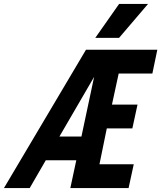

<svg xmlns="http://www.w3.org/2000/svg" viewBox="-72 -949 814 969"><path d="M362 -698H722L697 -578H527L493 -421H622L596 -301H467L430 -120H603L577 0H283L313 -140H159L78 0H-52ZM339 -260 403 -561 228 -260ZM529 -929H675L529 -758H409Z"/></svg>

Font: Azeret Mono SemiBold
Style: Italic
Weight: 600
Italic angle: -12°
Designer: Martin Vácha
Foundry: Displaay
Version: Version 1.000; Glyphs 3.0.3, build 3074